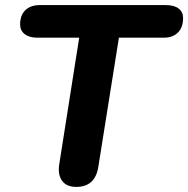

<svg xmlns="http://www.w3.org/2000/svg" viewBox="-20 -725 739 754"><path d="M279 9Q241 9 223.5 -15.5Q206 -40 213 -82L291 -577H127Q95 -577 77 -591Q59 -605 59 -629Q59 -665 79.5 -685Q100 -705 136 -705H631Q664 -705 681.5 -691.5Q699 -678 699 -654Q699 -618 679 -597.5Q659 -577 623 -577H447L366 -69Q360 -31 338.5 -11Q317 9 279 9Z"/></svg>

Font: Nunito ExtraLight ExtraBold
Style: Italic
Weight: 800
Italic angle: -9°
Version: Version 3.602